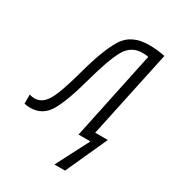

<svg xmlns="http://www.w3.org/2000/svg" viewBox="-223 -632 821 910"><g transform="rotate(30 187.0 -177.5)"><path d="M218 180H276L379 -47H310L412 -526Q393 -530 370.5 -532.5Q348 -535 325 -535Q227 -535 186 -467Q145 -399 108 -261Q73 -132 46.5 -88Q20 -44 -21 -44Q-37 -44 -49 -49V1Q-35 5 -17 5Q50 5 85 -53.5Q120 -112 157 -249Q192 -377 223 -432Q254 -487 316 -487Q334 -487 348 -484L246 0H311Z"/></g></svg>

Font: Noto Sans Display SemiCondensed Light
Style: Italic
Weight: 300
Width: 4
Italic angle: -12°
Designer: Monotype Design Team
Foundry: Monotype Imaging Inc.
Version: Version 1.900